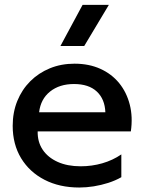

<svg xmlns="http://www.w3.org/2000/svg" viewBox="-20 -780 612 814"><path d="M316.1 15Q232.2 15 168.7 -17.8Q105.1 -50.6 69.4 -109.4Q33.8 -168.3 33.8 -246.6Q33.8 -303.7 53.3 -351.9Q72.9 -400.1 108.3 -435.5Q143.8 -470.9 191.6 -490.5Q239.3 -510 295.9 -510Q357.2 -510 405.3 -488.3Q453.4 -466.6 485.2 -427.6Q516.9 -388.6 530.2 -336.3Q543.6 -284.1 534.7 -222.8H139.7Q138.8 -178.5 161 -145.3Q183.2 -112.2 224.5 -93.6Q265.8 -75 321.9 -75Q369.4 -75 413.7 -87.7Q457.9 -100.4 494.4 -125.4V-28.8Q469.2 -14.4 439.1 -4.7Q408.9 4.9 377.5 10Q346 15 316.1 15ZM145.8 -304H426.7Q424.5 -360.1 390.4 -391.9Q356.3 -423.8 293.7 -423.8Q232.2 -423.8 192.3 -391.9Q152.4 -360.1 145.8 -304ZM236.2 -585 330.2 -759.5H441.6L337.1 -585Z"/></svg>

Font: Geologica-Sharp
Style: Regular
Weight: 100
Designer: Sindre Bremnes, Frode Helland
Foundry: Monokrom Skriftforlag AS
Version: Version 1.010;gftools[0.9.28]